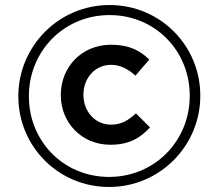

<svg xmlns="http://www.w3.org/2000/svg" viewBox="-20 -732 870 764"><path d="M414 12C617 12 777 -153 777 -350V-352C777 -549 619 -712 416 -712C213 -712 53 -547 53 -350V-348C53 -151 211 12 414 12ZM414 -28C232 -28 95 -171 95 -348V-350C95 -527 233 -672 416 -672C598 -672 735 -529 735 -352V-350C735 -173 597 -28 414 -28ZM419 -156C493 -156 537 -182 577 -225L521 -281C491 -254 465 -236 422 -236C357 -236 312 -290 312 -354V-356C312 -421 358 -474 422 -474C459 -474 490 -457 519 -431L574 -495C538 -530 495 -554 422 -554C304 -554 222 -464 222 -355V-353C222 -243 306 -156 419 -156Z"/></svg>

Font: Mission
Style: Bold
Weight: 700
Version: Version 1.000;FEAKit 1.0